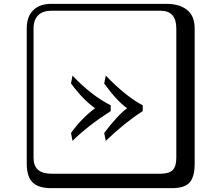

<svg xmlns="http://www.w3.org/2000/svg" viewBox="-20 -774 1140 1006"><path d="M249 -717.8Q204.1 -717.8 179.9 -693.8Q155.8 -669.9 155.8 -625V53.2Q155.8 136.2 249 136.2H820.8Q865.7 136.2 884.8 117.2Q903.8 98.1 903.8 53.2V-625Q903.8 -717.8 820.8 -717.8ZM1000 84Q1000 152.8 973.4 182.4Q946.8 211.9 880.9 211.9H249Q181.2 211.9 150.6 181.4Q120.1 150.9 120.1 84V-625Q120.1 -687 154.1 -720.5Q188 -753.9 249 -753.9H851.1Q920.9 -753.9 960.4 -721.9Q1000 -689.9 1000 -625ZM359.9 -36.1 352.1 -77.1Q406.2 -153.3 478 -207Q414.1 -252 352.1 -336.9L359.9 -377.9Q457 -274.9 560.1 -222.2V-191.9Q442.9 -117.2 359.9 -36.1ZM534.2 -36.1 525.9 -77.1Q594.7 -168.9 646 -207Q591.8 -245.1 525.9 -336.9L534.2 -377.9Q640.1 -268.1 728 -222.2V-191.9Q633.3 -131.3 534.2 -36.1Z"/></svg>

Font: Linux Biolinum Keyboard O
Style: Regular
Weight: 700
Designer: Philipp H. Poll
Foundry: Philipp H. Poll
Version: Version 0.6.1